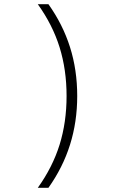

<svg xmlns="http://www.w3.org/2000/svg" viewBox="-20 -790 590 920"><path d="M212 110H161Q232 11 265.5 -96.5Q299 -204 299 -330Q299 -456 265.5 -563.5Q232 -671 161 -770H212Q281 -673 315.5 -564Q350 -455 350 -330Q350 -206 315.5 -96.5Q281 13 212 110Z"/></svg>

Font: M PLUS Code Latin SemiExpanded Light
Style: Regular
Weight: 300
Width: 6
Designer: Coji Morishita
Foundry: UNDERFOREST DESIGN
Version: Version 1.002; ttfautohint (v1.8.3)